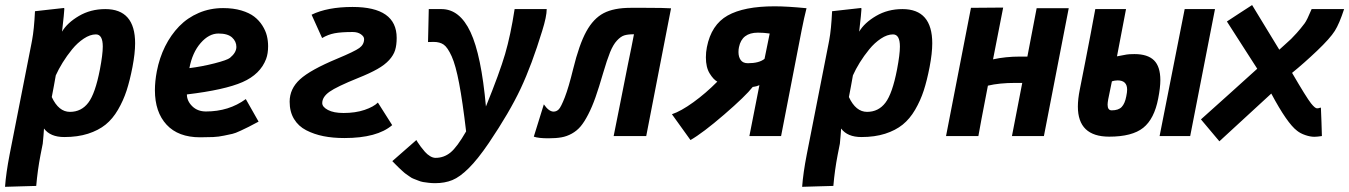

<svg xmlns="http://www.w3.org/2000/svg" viewBox="-43 -530 5257 748"><path d="M346.2 -259.3Q357.4 -317.9 357.4 -348.6Q357.4 -396 330.6 -396Q308.1 -396 283.4 -379.6Q258.8 -363.3 238 -337.9Q217.3 -312.5 201.2 -286.4Q185.1 -260.3 174.3 -236.3Q171.9 -222.2 166.7 -194.1Q161.6 -166 158.7 -151.9Q185.5 -94.2 229.5 -94.2Q273.9 -94.2 301 -129.9Q328.1 -165.5 346.2 -259.3ZM79.6 -360.8Q80.1 -362.8 80.8 -367.2Q81.5 -371.6 82 -373.5Q89.8 -414.6 93.3 -486.3Q112.3 -488.3 150.1 -492.7Q188 -497.1 207 -499Q207 -498.5 207.3 -496.6Q207.5 -494.6 207.5 -493.7Q207.5 -483.4 198.7 -406.7Q218.8 -440.9 264.4 -467.8Q310.1 -494.6 367.2 -494.6Q483.4 -494.6 483.4 -361.3Q483.4 -322.8 473.1 -269Q462.9 -216.3 450.2 -177.2Q437.5 -138.2 416.7 -102.5Q396 -66.9 368.2 -44.4Q340.3 -22 299.8 -9Q259.3 3.9 207.5 3.9Q152.8 3.9 128.4 -29.3Q127.9 -22.5 126.5 -2.4Q125 17.6 123.5 29.8Q122.1 37.1 119.1 52Q116.2 66.9 114.7 74.2Q103.5 132.3 98.1 194.3Q78.1 194.8 37.6 196Q-2.9 197.3 -23.4 197.8Q-19.5 144 -5.4 71.3Z M694.8 -264.6Q743.2 -270.5 792.7 -283.2Q842.3 -295.9 853 -304.7Q877.9 -325.2 877.9 -347.2Q877.9 -368.7 861.1 -384Q844.2 -399.4 808.1 -399.4Q771 -399.4 738.8 -362.5Q706.5 -325.7 694.8 -264.6ZM826.2 -498.5Q865.7 -498.5 897 -489.3Q928.2 -480 947.3 -465.3Q966.3 -450.7 979 -430.7Q991.7 -410.6 996.6 -390.9Q1001.5 -371.1 1001.5 -350.1Q1001.5 -321.3 993.7 -300.3Q971.2 -240.7 901.9 -210.2Q832.5 -179.7 685.1 -162.1Q685.1 -136.7 705.8 -116.2Q726.6 -95.7 759.3 -95.7Q848.6 -95.7 914.6 -144L964.4 -56.2Q934.1 -40 925.8 -35.9Q917.5 -31.7 895.3 -21.2Q873 -10.7 862.3 -8.5Q851.6 -6.3 830.3 -1.7Q809.1 2.9 787.6 3.9Q766.1 4.9 736.8 4.9Q651.4 4.9 606 -44.2Q560.5 -93.3 560.5 -178.7Q560.5 -212.9 567.9 -252Q578.1 -304.7 600.3 -349.4Q622.6 -394 655 -427.5Q687.5 -460.9 731.4 -479.7Q775.4 -498.5 826.2 -498.5Z M1429.2 -130.4 1484.9 -42.5Q1426.3 7.8 1298.8 7.8Q1253.9 7.8 1217.3 0.5Q1180.7 -6.8 1150.1 -22.5Q1119.6 -38.1 1102.5 -66.4Q1085.4 -94.7 1085.4 -133.8Q1085.4 -184.1 1125.7 -220.9Q1166 -257.8 1270.5 -301.3Q1338.4 -329.6 1356.9 -343Q1375.5 -356.4 1375.5 -377.9Q1375.5 -387.7 1363 -396.5Q1350.6 -405.3 1331.1 -405.3Q1286.1 -405.3 1260.5 -400.4Q1234.9 -395.5 1211.9 -381.8L1170.9 -472.7Q1232.9 -502.9 1330.6 -502.9Q1502.4 -502.9 1502.4 -382.3Q1502.4 -354.5 1496.3 -334.7Q1490.2 -314.9 1473.1 -296.1Q1456.1 -277.3 1427.2 -261Q1398.4 -244.6 1352.1 -226.1Q1268.6 -192.4 1240.5 -172.4Q1212.4 -152.3 1212.4 -128.4Q1212.4 -113.3 1234.6 -101.6Q1256.8 -89.8 1295.4 -89.8Q1341.8 -89.8 1377.2 -101.8Q1412.6 -113.8 1429.2 -130.4Z M1579.1 15.6 1584 23.9Q1589.4 32.2 1596.4 41.7Q1603.5 51.3 1612.5 61.5Q1621.6 71.8 1632.6 78.4Q1643.6 85 1653.8 85Q1686.5 85 1712.2 64Q1737.8 43 1772.9 -18.1Q1759.3 -133.8 1745.8 -204.8Q1732.4 -275.9 1716.6 -310.8Q1700.7 -345.7 1685.5 -356.2Q1670.4 -366.7 1646.5 -366.7Q1629.4 -366.7 1624.5 -366.2Q1625 -387.7 1626 -430.4Q1627 -473.1 1627.4 -494.6H1676.8Q1748 -494.6 1790 -405Q1832 -315.4 1850.1 -115.2Q1903.3 -246.1 1924.8 -319.6Q1946.3 -393.1 1961.9 -494.6H2086.9Q2086.9 -465.8 2069.3 -409.7Q2028.8 -277.3 1985.4 -184.8Q1941.9 -92.3 1861.8 26.4Q1818.4 90.3 1783.4 125Q1748.5 159.7 1719.2 171.6Q1689.9 183.6 1651.9 183.6Q1638.7 183.6 1626.7 182.1Q1614.7 180.7 1605.5 179.2Q1596.2 177.7 1585.4 173.1Q1574.7 168.5 1568.4 166.5Q1562 164.6 1552 157.2Q1542 149.9 1538.1 147.5Q1534.2 145 1523.9 135.5Q1513.7 126 1511.5 124Q1509.3 122.1 1498 110.6Q1486.8 99.1 1485.4 97.7Z M2036.6 2.4 2075.7 -123.5Q2095.2 -95.2 2113.8 -95.2Q2125 -95.2 2133.8 -104Q2142.6 -112.8 2157.5 -151.1Q2172.4 -189.5 2189.9 -261.2Q2213.4 -356.9 2241.2 -407.5Q2269 -458 2308.8 -478.8Q2348.6 -499.5 2414.1 -499.5H2472.2Q2544.4 -499.5 2571.3 -497.6Q2550.8 -392.1 2522.9 -248.8Q2495.1 -105.5 2474.6 0H2347.7Q2354.5 -33.2 2372.3 -123Q2390.1 -212.9 2403.3 -279.3L2417 -346.2L2426.8 -396.5Q2402.8 -396.5 2388.9 -392.1Q2375 -387.7 2360.4 -371.8Q2345.7 -356 2333.7 -326.4Q2321.8 -296.9 2306.6 -245.1Q2290.5 -189.5 2277.1 -151.4Q2263.7 -113.3 2248.5 -84Q2233.4 -54.7 2219 -37.6Q2204.6 -20.5 2184.8 -9.5Q2165 1.5 2144 5.1Q2123 8.8 2093.3 8.8Q2055.2 8.8 2036.6 2.4Z M2751.5 -211.9Q2736.3 -220.2 2721.7 -243.9Q2707 -267.6 2707 -306.6Q2707 -326.7 2710.9 -346.2Q2728 -433.6 2791.7 -469.5Q2855.5 -505.4 2974.6 -505.4Q3023.9 -505.4 3099.1 -498Q3089.8 -461.9 3080.1 -412.6L3000 0H2876.5L2915.5 -198.2Q2910.6 -195.8 2904.3 -194.1Q2897.9 -192.4 2893.6 -191.9L2889.6 -191.4Q2861.8 -155.8 2778.3 -83.7Q2694.8 -11.7 2647 15.6L2574.7 -85Q2609.9 -96.7 2658.2 -131.6Q2706.5 -166.5 2751.5 -211.9ZM2835.9 -346.2Q2834 -337.9 2834 -327.1Q2834 -308.1 2842.8 -295.9Q2851.6 -283.7 2870.6 -283.7Q2914.6 -283.7 2935.5 -300.8L2955.6 -399.4Q2932.6 -402.8 2909.7 -402.8Q2847.2 -402.8 2835.9 -346.2Z M3451.7 -259.3Q3462.9 -317.9 3462.9 -348.6Q3462.9 -396 3436 -396Q3413.6 -396 3388.9 -379.6Q3364.3 -363.3 3343.5 -337.9Q3322.8 -312.5 3306.6 -286.4Q3290.5 -260.3 3279.8 -236.3Q3277.3 -222.2 3272.2 -194.1Q3267.1 -166 3264.2 -151.9Q3291 -94.2 3335 -94.2Q3379.4 -94.2 3406.5 -129.9Q3433.6 -165.5 3451.7 -259.3ZM3185.1 -360.8Q3185.5 -362.8 3186.3 -367.2Q3187 -371.6 3187.5 -373.5Q3195.3 -414.6 3198.7 -486.3Q3217.8 -488.3 3255.6 -492.7Q3293.5 -497.1 3312.5 -499Q3312.5 -498.5 3312.7 -496.6Q3313 -494.6 3313 -493.7Q3313 -483.4 3304.2 -406.7Q3324.2 -440.9 3369.9 -467.8Q3415.5 -494.6 3472.7 -494.6Q3588.9 -494.6 3588.9 -361.3Q3588.9 -322.8 3578.6 -269Q3568.4 -216.3 3555.7 -177.2Q3543 -138.2 3522.2 -102.5Q3501.5 -66.9 3473.6 -44.4Q3445.8 -22 3405.3 -9Q3364.7 3.9 3313 3.9Q3258.3 3.9 3233.9 -29.3Q3233.4 -22.5 3231.9 -2.4Q3230.5 17.6 3229 29.8Q3227.5 37.1 3224.6 52Q3221.7 66.9 3220.2 74.2Q3209 132.3 3203.6 194.3Q3183.6 194.8 3143.1 196Q3102.5 197.3 3082 197.8Q3085.9 144 3100.1 71.3Z M3865.2 -500.5 3825.7 -298.8Q3874.5 -309.6 3931.2 -309.6H3959.5Q3965.8 -341.8 3995.6 -498H4120.6L4023.9 0H3899.4L3939.5 -207H3912.6Q3850.1 -207 3805.7 -196.3Q3787.1 -101.6 3780.8 -66.7Q3774.4 -31.7 3768.6 0H3642.6L3739.7 -499.5Z M4474.6 0 4572.3 -494.6H4690.4L4593.8 0ZM4311 -216.8Q4305.2 -216.8 4299.6 -215.8Q4293.9 -214.8 4291 -213.9L4288.6 -212.4Q4284.2 -188.5 4274.4 -143.1Q4272 -129.4 4272 -122.1Q4272 -100.1 4288.1 -100.1Q4314.5 -100.1 4326.9 -113.3Q4339.4 -126.5 4344.7 -154.3Q4348.1 -170.4 4348.1 -180.7Q4348.1 -216.8 4311 -216.8ZM4224.1 -494.6H4244.6H4343.8L4308.6 -310.5Q4319.3 -312.5 4330.8 -314.7Q4342.3 -316.9 4346.4 -317.6Q4350.6 -318.4 4357.9 -318.8Q4365.2 -319.3 4376.5 -319.3Q4428.2 -319.3 4452.9 -294.9Q4477.5 -270.5 4477.5 -217.8Q4477.5 -189 4469.2 -146.5Q4454.1 -66.9 4410.9 -32.2Q4367.7 2.4 4278.3 2.4Q4156.2 2.4 4156.2 -114.7Q4156.2 -144 4163.6 -180.7Q4169.9 -212.4 4184.6 -287.1Q4199.2 -361.8 4206.5 -400.4Q4211.4 -426.8 4215.6 -449.5Q4219.7 -472.2 4224.1 -494.6Z M5157.2 -409.7Q5138.7 -380.4 5087.9 -332Q5037.1 -283.7 4990.7 -246.1Q5046.4 -150.4 5064.5 -127.4Q5080.1 -107.9 5087.9 -107.9Q5091.8 -107.9 5093.5 -108.4Q5095.2 -108.9 5097.4 -109.6Q5099.6 -110.4 5103 -110.8Q5104 -92.3 5105.2 -55.4Q5106.4 -18.6 5106.9 0Q5088.4 2.9 5077.1 2.9Q5061.5 2.9 5042.2 -3.7Q5022.9 -10.3 5010.3 -20.5Q4971.7 -49.3 4909.7 -165.5L4707.5 20.5Q4695.3 6.3 4671.6 -22.2Q4647.9 -50.8 4635.7 -64.9Q4672.4 -97.7 4745.4 -163.3Q4818.4 -229 4855 -262.2Q4835 -293 4795.9 -354.2Q4756.8 -415.5 4736.8 -446.3Q4752.9 -457 4785.6 -478.3Q4818.4 -499.5 4835 -510.3Q4852.5 -481 4887.9 -423.3Q4923.3 -365.7 4940.9 -336.4Q4948.7 -343.8 4964.1 -357.4Q4979.5 -371.1 4987.1 -378.4Q4994.6 -385.7 5009 -401.6Q5023.4 -417.5 5039.6 -439Q5048.8 -451.2 5066.9 -494.6H5193.4Q5174.8 -437.5 5157.2 -409.7Z"/></svg>

Font: Fantasque Sans Mono
Style: Bold Italic
Weight: 700
Italic angle: -11°
Monospace: yes
Designer: Jany Belluz
Version: Version 1.7.1